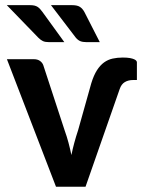

<svg xmlns="http://www.w3.org/2000/svg" viewBox="-20 -710 540 730"><path d="M5.9 0ZM6.3 -484.9H108.9Q123 -484.9 132.1 -478.3Q141.1 -471.7 144.5 -462.4L225.6 -214.8Q234.4 -190.4 240.5 -167.2Q246.6 -144 251.5 -120.6Q260.7 -166 276.9 -214.8L327.1 -393.6Q336.4 -423.8 348.6 -442.9Q360.8 -461.9 375.7 -472.7Q390.6 -483.4 408.4 -487.3Q426.3 -491.2 446.8 -491.2Q463.4 -491.2 473.9 -489.3Q484.4 -487.3 490.2 -484.6Q496.1 -481.9 498.3 -478.8Q500.5 -475.6 500.5 -473.6V-405.8H486.3Q467.8 -405.8 454.6 -397.9Q441.4 -390.1 435.1 -371.6L305.2 0H192.9ZM254.4 -690.4Q273.9 -690.4 283.9 -683.8Q293.9 -677.2 300.8 -664.6L359.4 -549.8H308.6Q294.4 -549.8 285.4 -553.5Q276.4 -557.1 268.1 -566.9L173.8 -690.4ZM94.7 -690.4Q104.5 -690.4 111.3 -688.7Q118.2 -687 123.3 -683.6Q128.4 -680.2 132.6 -675.5Q136.7 -670.9 141.1 -665L224.6 -549.8H166Q151.9 -549.8 143.3 -553.7Q134.8 -557.6 125.5 -566.9L5.9 -690.4Z"/></svg>

Font: Carlito
Style: Bold
Weight: 700
Designer: Lukasz Dziedzic
Foundry: tyPoland Lukasz Dziedzic
Version: Version 1.104